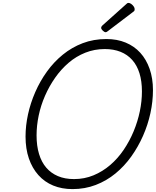

<svg xmlns="http://www.w3.org/2000/svg" viewBox="-20 -1284 1074 1323"><path d="M480 19Q406 19 346.5 -5.5Q287 -30 244.5 -77.5Q202 -125 179 -192Q156 -259 156 -343Q156 -418 173 -496Q190 -574 223 -649.5Q256 -725 303.5 -791Q351 -857 413 -907.5Q475 -958 550 -986.5Q625 -1015 713 -1015Q787 -1015 846 -990.5Q905 -966 946.5 -920.5Q988 -875 1011 -809.5Q1034 -744 1034 -663Q1034 -585 1016.5 -504.5Q999 -424 965.5 -348Q932 -272 884.5 -205.5Q837 -139 775.5 -88.5Q714 -38 639.5 -9.5Q565 19 480 19ZM490 -50Q562 -50 624.5 -76Q687 -102 739.5 -147Q792 -192 832.5 -252Q873 -312 901 -379.5Q929 -447 943.5 -517Q958 -587 958 -654Q958 -725 941 -779.5Q924 -834 891 -871Q858 -908 810.5 -927Q763 -946 702 -946Q631 -946 568 -921Q505 -896 453 -851.5Q401 -807 360 -748.5Q319 -690 290 -623.5Q261 -557 246.5 -487.5Q232 -418 232 -351Q232 -279 249 -223Q266 -167 298.5 -129Q331 -91 379 -70.5Q427 -50 490 -50ZM709 -1062Q699 -1062 688 -1073Q677 -1084 677 -1092Q677 -1096 678.5 -1099.5Q680 -1103 685 -1108L848 -1254Q852 -1258 856 -1261Q860 -1264 865 -1264Q874 -1264 884 -1257Q894 -1250 901 -1240Q908 -1230 908 -1221Q908 -1215 906.5 -1211Q905 -1207 896 -1201L725 -1071Q720 -1067 716 -1064.5Q712 -1062 709 -1062Z"/></svg>

Font: Playwrite RO Light
Style: Regular
Weight: 300
Version: Version 1.002